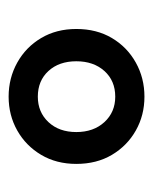

<svg xmlns="http://www.w3.org/2000/svg" viewBox="24 -838 347 434"><g transform="rotate(90 197.0 -620.5)"><path d="M198 -467Q156 -467 121 -486.5Q86 -506 65.5 -540.5Q45 -575 45 -620Q45 -666 65.5 -700.5Q86 -735 121 -754.5Q156 -774 198 -774Q240 -774 274.5 -754.5Q309 -735 329.5 -700.5Q350 -666 350 -620Q350 -575 329.5 -540.5Q309 -506 274.5 -486.5Q240 -467 198 -467ZM198 -533Q233 -533 255.5 -557Q278 -581 278 -620Q278 -659 255.5 -683.5Q233 -708 198 -708Q162 -708 140 -683.5Q118 -659 118 -620Q118 -581 140 -557Q162 -533 198 -533Z"/></g></svg>

Font: Noto Sans HK SemiBold
Style: Regular
Weight: 600
Version: Version 2.004-H2;hotconv 1.0.118;makeotfexe 2.5.65603